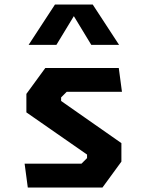

<svg xmlns="http://www.w3.org/2000/svg" viewBox="-20 -838 660 858"><path d="M90 -106.5H344L369 -131.5V-147.3L97.9 -335.8V-418.4L182.5 -534.2H510.8L525 -427.7H278.1L253.1 -402.7V-386.8L522.5 -198.4V-115.8L437.9 0H104.2ZM225.6 -817.7H394.4L512.2 -637.4H388L293.5 -793.1H326.5L232 -637.4H107.8Z"/></svg>

Font: Monaspace Krypton Var
Style: Regular
Weight: 400
Designer: Riley Cran and the Lettermatic Team
Version: Version 1.101 (Monaspace Krypton Var)